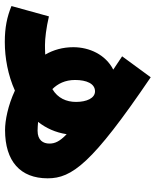

<svg xmlns="http://www.w3.org/2000/svg" viewBox="54 -676 632 779"><g transform="rotate(90 369.5 -287.0)"><path d="M508 8C635 8 704 -54 704 -165C704 -263 645 -345 294 -583L209 -467C228 -454 246 -442 263 -431C202 -400 172 -334 172 -269C172 -226 183 -188 202 -155C184 -154 170 -154 163 -154C137 -154 94 -159 47 -170L5 -18C49 0 92 9 151 9C216 9 286 -4 348 -32C408 -4 469 8 508 8ZM305 -276C305 -323 320 -357 351 -357C379 -357 394 -323 394 -280C394 -241 379 -206 342 -184C320 -206 305 -236 305 -276ZM563 -172C563 -147 550 -124 511 -124C500 -124 488 -125 475 -126C501 -159 518 -197 525 -242C555 -213 563 -194 563 -172Z"/></g></svg>

Font: Noto Sans Arabic ExtCond Blk
Style: Regular
Weight: 900
Width: 2
Designer: Monotype Design Team, Nadine Chahine, Nizar Qandah and Khaled Hosny
Foundry: Monotype Imaging Inc.
Version: Version 2.012